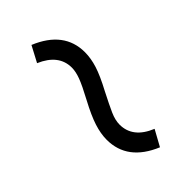

<svg xmlns="http://www.w3.org/2000/svg" viewBox="10 -578 581 581"><g transform="rotate(45 300.0 -287.5)"><path d="M417 -217Q391 -217 361.5 -226.5Q332 -236 289 -259Q248 -281 226.5 -289Q205 -297 188 -297Q132 -297 104 -232L53 -259Q94 -358 183 -358Q209 -358 237.5 -349Q266 -340 309 -317Q348 -297 370.5 -287Q393 -277 412 -277Q469 -277 496 -343L547 -315Q506 -217 417 -217Z"/></g></svg>

Font: Mulish
Style: Regular
Weight: 400
Designer: Vernon Adams
Foundry: Vernon Adams
Version: Version 3.603; ttfautohint (v1.8.3)